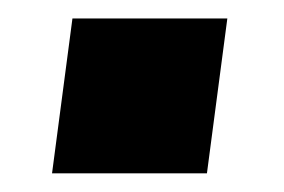

<svg xmlns="http://www.w3.org/2000/svg" viewBox="-20 -454 306 207"><path d="M225.1 -434.1 203.1 -267.1H36.1L58.1 -434.1Z"/></svg>

Font: Cooper Hewitt
Style: Bold Italic
Weight: 712
Designer: Village Type and Design LLC
Foundry: Cooper Hewitt Smithsonian Design Museum
Version: 1.000